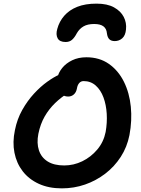

<svg xmlns="http://www.w3.org/2000/svg" viewBox="-20 -1026 775 1056"><path d="M320 10Q248 10 193.5 -15Q139 -40 105 -84Q71 -128 59.5 -186Q48 -244 62 -310Q74 -371 102.5 -421.5Q131 -472 167 -511Q203 -550 240 -576.5Q277 -603 307 -616Q337 -629 353 -629Q371 -629 382 -624Q393 -619 400 -602Q413 -576 400 -555Q387 -534 360 -518Q317 -492 283 -459Q249 -426 225.5 -385Q202 -344 191 -290Q181 -239 194 -199.5Q207 -160 242 -138Q277 -116 333 -116Q385 -116 432.5 -139Q480 -162 515 -203.5Q550 -245 561 -300Q570 -351 567 -400.5Q564 -450 549 -490.5Q534 -531 506.5 -555.5Q479 -580 440 -580Q425 -580 415.5 -569Q406 -558 403 -539Q399 -518 386 -506.5Q373 -495 355 -495Q335 -495 319 -506.5Q303 -518 295.5 -540.5Q288 -563 295 -596Q301 -626 322 -652Q343 -678 377 -694.5Q411 -711 455 -711Q527 -711 579 -674.5Q631 -638 661.5 -576.5Q692 -515 699.5 -439Q707 -363 692 -283Q679 -217 644 -163Q609 -109 558.5 -70.5Q508 -32 447.5 -11Q387 10 320 10ZM511 -1006Q570 -1006 607 -985.5Q644 -965 660.5 -933Q677 -901 673 -864Q670 -831 652.5 -815.5Q635 -800 611 -800Q592 -800 581.5 -810Q571 -820 568 -843Q566 -868 549 -881Q532 -894 498 -894Q462 -894 439.5 -881Q417 -868 403 -844Q390 -819 376 -807Q362 -795 341 -795Q308 -795 297 -815.5Q286 -836 295 -867Q306 -908 333.5 -939.5Q361 -971 405 -988.5Q449 -1006 511 -1006Z"/></svg>

Font: Shantell Sans SemiBold
Style: Italic
Weight: 600
Italic angle: -11°
Designer: Stephen Nixon, Anya Danilova, Shantell Martin
Foundry: Arrow Type
Version: Version 1.011;[c5ecc13dd]